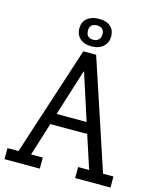

<svg xmlns="http://www.w3.org/2000/svg" viewBox="-126 -951 845 1037"><g transform="rotate(15 296.5 -432.0)"><path d="M197.5 -61.7V0H0V-61.7H61.7L260.5 -672.8H332.1L534.6 -61.7H592.6V0H395.1V-61.7H456.8L396.3 -246.9H190.1L132.1 -61.7ZM290.1 -567.9 208.6 -308.6H376.5L292.6 -567.9ZM207.4 -786.4Q207.4 -823.5 232.1 -843.8Q256.8 -864.2 298.8 -864.2Q340.7 -864.2 363 -843.8Q385.2 -823.5 385.2 -788.9Q385.2 -754.3 361.1 -732.1Q337 -709.9 293.8 -709.9Q253.1 -709.9 230.2 -731.5Q207.4 -753.1 207.4 -786.4ZM255.6 -788.9Q255.6 -766.7 266 -756.8Q276.5 -746.9 296.3 -746.9Q314.8 -746.9 325.9 -758Q337 -769.1 337 -788.9Q337 -807.4 325.9 -817.3Q314.8 -827.2 296.3 -827.2Q276.5 -827.2 266 -817.3Q255.6 -807.4 255.6 -788.9Z"/></g></svg>

Font: Slabo 27px
Style: Regular
Weight: 400
Version: Version 1.02 Build 003a